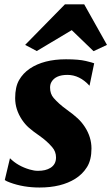

<svg xmlns="http://www.w3.org/2000/svg" viewBox="-20 -835 502 865"><path d="M383.3 -448.7Q338.9 -497.6 283.7 -497.6Q230.5 -497.6 211.9 -465.8Q205.6 -455.1 205.6 -440.4Q205.6 -412.1 221.7 -393.6Q244.6 -367.2 278.8 -342.5Q313 -317.9 330.8 -301Q348.6 -284.2 362.3 -263.2Q392.1 -217.3 392.1 -166Q392.1 -114.7 372.1 -82.5Q352.1 -50.3 319.3 -29.8Q256.3 9.8 158.2 9.8Q85.4 9.8 24.9 -12.7Q8.3 -18.6 1.5 -23.9L24.9 -122.1Q60.1 -86.9 113.8 -71.3Q133.8 -65.4 151.1 -65.4Q168.5 -65.4 182.1 -68.6Q195.8 -71.8 207 -78.6Q232.4 -94.2 232.4 -125.5Q232.4 -152.3 214.8 -172.4Q190.9 -200.2 158.9 -222.4Q127 -244.6 109.9 -259.8Q92.8 -274.9 79.1 -295.4Q48.3 -341.8 48.3 -392.6Q48.3 -443.4 65.9 -474.1Q83.5 -504.9 114.3 -525.9Q176.8 -567.9 277.3 -567.9Q335 -567.9 366.5 -560.3Q397.9 -552.7 404.3 -549.8ZM93.3 -632.8 272.5 -815.4H359.4L461.9 -632.8L401.4 -604.5L303.2 -699.2L145.5 -605Z"/></svg>

Font: Merriweather
Style: Heavy Italic
Weight: 900
Italic angle: -7°
Designer: Eben Sorkin
Foundry: Eben Sorkin
Version: Version 1.001